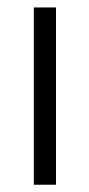

<svg xmlns="http://www.w3.org/2000/svg" viewBox="-20 -508 246 528"><path d="M73 0V-487.5H134V0Z"/></svg>

Font: Anek Gujarati Medium Light
Style: Regular
Weight: 300
Version: Version 1.003